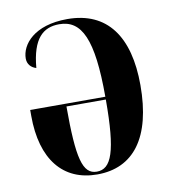

<svg xmlns="http://www.w3.org/2000/svg" viewBox="-68 -608 605 677"><g transform="rotate(-10 234.5 -269.0)"><path d="M227 10C357 10 431 -86 431 -274C431 -448 360 -548 217 -548C98 -548 49 -486 49 -436C49 -416 62 -402 80 -397C89 -501 128 -535 186 -535C266 -535 302 -462 302 -255H33V-234C33 -77 105 10 227 10ZM227 0C176 0 161 -59 161 -245H302C302 -58 279 0 227 0Z"/></g></svg>

Font: Noto Serif Display ExtraCondensed
Style: Bold
Weight: 700
Width: 2
Designer: Monotype Design Team
Foundry: Monotype Imaging Inc.
Version: Version 2.009